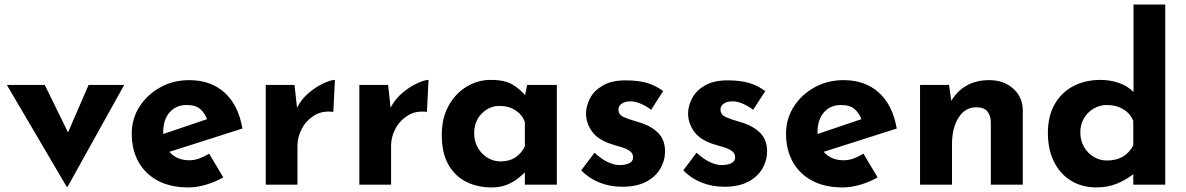

<svg xmlns="http://www.w3.org/2000/svg" viewBox="-20 -809 5196 841"><path d="M272 9 10 -437H176L278 -229L368 -437H524L276 9Z M806 12Q726 12 670.5 -18Q615 -48 586 -101Q557 -154 557 -223Q557 -289 591 -342Q625 -395 682 -426.5Q739 -458 809 -458Q903 -458 963.5 -403.5Q1024 -349 1042 -246L722 -144Q754 -107 809 -107Q832 -107 853.5 -115Q875 -123 896 -136L958 -32Q923 -12 882.5 0Q842 12 806 12ZM695 -222 887 -287Q878 -312 858 -330.5Q838 -349 798 -349Q751 -349 723 -317Q695 -285 695 -231Q695 -227 695 -222Z M1270 -437 1281 -337Q1300 -375 1333 -402.5Q1366 -430 1398 -444.5Q1430 -459 1447 -459L1440 -319Q1391 -325 1356 -303Q1321 -281 1302 -245Q1283 -209 1283 -171V0H1144V-437Z M1680 -437 1691 -337Q1710 -375 1743 -402.5Q1776 -430 1808 -444.5Q1840 -459 1857 -459L1850 -319Q1801 -325 1766 -303Q1731 -281 1712 -245Q1693 -209 1693 -171V0H1554V-437Z M2133 12Q2072 12 2022.5 -12.5Q1973 -37 1944 -88Q1915 -139 1915 -218Q1915 -292 1945 -346Q1975 -400 2024 -429.5Q2073 -459 2128 -459Q2192 -459 2225 -438.5Q2258 -418 2280 -392L2289 -437H2419V0H2279V-54Q2269 -44 2249.5 -28Q2230 -12 2201 0Q2172 12 2133 12ZM2173 -102Q2246 -102 2279 -168V-275Q2267 -307 2237.5 -326Q2208 -345 2168 -345Q2123 -345 2090 -311.5Q2057 -278 2057 -225Q2057 -190 2073 -162Q2089 -134 2115.5 -118Q2142 -102 2173 -102Z M2705 9Q2651 9 2604.5 -10Q2558 -29 2526 -63L2584 -140Q2616 -111 2643.5 -98.5Q2671 -86 2693 -86Q2719 -86 2736 -94Q2753 -102 2753 -120Q2753 -137 2739.5 -147Q2726 -157 2705 -163.5Q2684 -170 2660 -177Q2600 -196 2573.5 -232.5Q2547 -269 2547 -312Q2547 -345 2564.5 -378.5Q2582 -412 2620.5 -434.5Q2659 -457 2720 -457Q2775 -457 2813 -446Q2851 -435 2885 -410L2832 -328Q2813 -343 2789.5 -353.5Q2766 -364 2746 -365Q2719 -366 2704 -355.5Q2689 -345 2689 -331Q2688 -307 2711.5 -296.5Q2735 -286 2764 -278Q2771 -276 2777.5 -274Q2784 -272 2790 -270Q2837 -254 2865 -224.5Q2893 -195 2893 -146Q2893 -106 2872.5 -70.5Q2852 -35 2810.5 -13Q2769 9 2705 9Z M3152 9Q3098 9 3051.5 -10Q3005 -29 2973 -63L3031 -140Q3063 -111 3090.5 -98.5Q3118 -86 3140 -86Q3166 -86 3183 -94Q3200 -102 3200 -120Q3200 -137 3186.5 -147Q3173 -157 3152 -163.5Q3131 -170 3107 -177Q3047 -196 3020.5 -232.5Q2994 -269 2994 -312Q2994 -345 3011.5 -378.5Q3029 -412 3067.5 -434.5Q3106 -457 3167 -457Q3222 -457 3260 -446Q3298 -435 3332 -410L3279 -328Q3260 -343 3236.5 -353.5Q3213 -364 3193 -365Q3166 -366 3151 -355.5Q3136 -345 3136 -331Q3135 -307 3158.5 -296.5Q3182 -286 3211 -278Q3218 -276 3224.5 -274Q3231 -272 3237 -270Q3284 -254 3312 -224.5Q3340 -195 3340 -146Q3340 -106 3319.5 -70.5Q3299 -35 3257.5 -13Q3216 9 3152 9Z M3672 12Q3592 12 3536.5 -18Q3481 -48 3452 -101Q3423 -154 3423 -223Q3423 -289 3457 -342Q3491 -395 3548 -426.5Q3605 -458 3675 -458Q3769 -458 3829.5 -403.5Q3890 -349 3908 -246L3588 -144Q3620 -107 3675 -107Q3698 -107 3719.5 -115Q3741 -123 3762 -136L3824 -32Q3789 -12 3748.5 0Q3708 12 3672 12ZM3561 -222 3753 -287Q3744 -312 3724 -330.5Q3704 -349 3664 -349Q3617 -349 3589 -317Q3561 -285 3561 -231Q3561 -227 3561 -222Z M4137 -437 4147 -367Q4170 -408 4212 -433Q4254 -458 4314 -458Q4376 -458 4417.5 -421.5Q4459 -385 4460 -327V0H4320V-275Q4319 -304 4304.5 -321.5Q4290 -339 4256 -339Q4207 -339 4178.5 -293.5Q4150 -248 4150 -178V0H4010V-437Z M4782 12Q4721 12 4673 -16.5Q4625 -45 4597.5 -99Q4570 -153 4570 -227Q4570 -301 4600 -353Q4630 -405 4682 -432Q4734 -459 4800 -459Q4842 -459 4880.5 -446Q4919 -433 4945 -406V-789H5084V0H4944V-46Q4912 -21 4872 -4.5Q4832 12 4782 12ZM4828 -106Q4870 -106 4898 -122.5Q4926 -139 4944 -172V-279Q4932 -311 4901 -330Q4870 -349 4828 -349Q4797 -349 4770.5 -333.5Q4744 -318 4728 -291Q4712 -264 4712 -229Q4712 -194 4728 -166Q4744 -138 4770.5 -122Q4797 -106 4828 -106Z"/></svg>

Font: Reem Kufi
Style: Bold
Weight: 700
Designer: Khaled Hosny
Version: Version 1.001